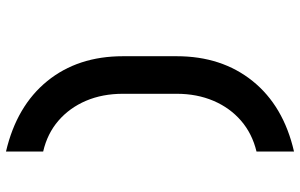

<svg xmlns="http://www.w3.org/2000/svg" viewBox="-200 -680 1000 640"><g transform="rotate(-90 300.0 -360.0)"><path d="M115 120V-5Q174.7 -19.4 217.6 -56.5Q260.5 -93.5 284 -148.6Q307.4 -203.7 307.4 -271.2V-450Q307.4 -518.5 284 -573.4Q260.5 -628.3 217.6 -665.3Q174.7 -702.3 115 -716.1V-840Q266.8 -804.5 349.7 -702.5Q432.6 -600.5 432.6 -450V-271.2Q432.6 -120.7 349.7 -17.8Q266.8 85.1 115 120Z"/></g></svg>

Font: Pitagon Sans Mono
Style: Regular
Weight: 400
Monospace: yes
Designer: Travis Tran
Foundry: Pitagon
Version: Version 1.001;gftools[0.9.26]